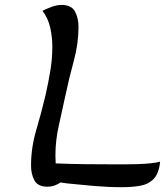

<svg xmlns="http://www.w3.org/2000/svg" viewBox="-20 -759 677 788"><path d="M107.4 -79.1Q107.4 -153.3 128.9 -225.8Q150.4 -298.3 167 -369.1Q178.2 -418.5 186.5 -468Q194.8 -517.6 194.8 -567.9Q194.8 -606.4 186.3 -645Q177.7 -683.6 154.3 -714.8Q170.9 -723.1 192.4 -731Q213.9 -738.8 231.9 -738.8Q273.4 -738.8 287.8 -711.7Q302.2 -684.6 302.2 -648.9Q302.2 -579.6 282.7 -508.5Q263.2 -437.5 249 -369.1Q249 -368.7 248.8 -368.2Q248.5 -367.7 248.5 -367.2Q235.8 -306.6 221.7 -245.1Q207.5 -183.6 207.5 -121.1Q207.5 -103 208.5 -88.4Q269 -85.9 329.3 -85.2Q389.6 -84.5 450.2 -84.5Q466.3 -84.5 491.9 -84.5Q517.6 -84.5 545.9 -85.4Q574.2 -86.4 598.9 -88.9Q623.5 -91.3 637.2 -95.7Q632.3 -46.9 610.6 -24.7Q588.9 -2.4 555.2 3.4Q521.5 9.3 480.5 9.3Q424.3 9.3 367.9 4.4Q311.5 -0.5 254.9 -6.3Q248.5 -7.3 241.2 -8.3Q233.9 -9.3 228.5 -10.3Q203.1 7.3 175.3 7.3Q135.3 7.3 121.3 -18.6Q107.4 -44.4 107.4 -79.1Z"/></svg>

Font: Lumanosimo
Style: Regular
Weight: 400
Designer: The DocRepair Project, Eduardo Rodriguez Tunni
Foundry: Google
Version: Version 1.010